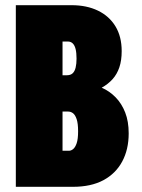

<svg xmlns="http://www.w3.org/2000/svg" viewBox="-20 -720 547 740"><path d="M256 -700H41V0H261Q331 0 378.5 -25.5Q426 -51 451 -97.5Q476 -144 476 -206Q476 -252 462.5 -286.5Q449 -321 425.5 -345Q402 -369 372 -382Q397 -396 414 -415Q431 -434 440 -460.5Q449 -487 449 -523Q449 -579 425 -618.5Q401 -658 357.5 -679Q314 -700 256 -700ZM238 -430H221V-560H241Q253 -560 260.5 -552.5Q268 -545 271.5 -530.5Q275 -516 275 -494Q275 -474 271.5 -459.5Q268 -445 260 -437.5Q252 -430 238 -430ZM246 -139H221V-290H243Q253 -290 261.5 -283.5Q270 -277 275.5 -260.5Q281 -244 281 -214Q281 -184 275.5 -168Q270 -152 262 -145.5Q254 -139 246 -139Z"/></svg>

Font: Advent Pro Black
Style: Regular
Weight: 900
Version: Version 3.000